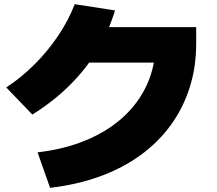

<svg xmlns="http://www.w3.org/2000/svg" viewBox="-20 -840 1040 920"><path d="M160 -110Q290 -125 394.5 -169Q499 -213 572.5 -281Q646 -349 685.5 -437.5Q725 -526 725 -630L805 -540H330V-710H920V-630Q920 -518 888.5 -419.5Q857 -321 797.5 -239.5Q738 -158 652.5 -96Q567 -34 458 5.5Q349 45 220 60ZM10 -421Q82 -468 146 -532Q210 -596 259.5 -670Q309 -744 338 -820L531 -790Q500 -687 445.5 -597.5Q391 -508 314 -431.5Q237 -355 135 -291Z"/></svg>

Font: M PLUS 2 Black
Style: Regular
Weight: 900
Designer: Coji Morishita
Foundry: UNDERFOREST DESIGN
Version: Version 1.001